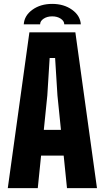

<svg xmlns="http://www.w3.org/2000/svg" viewBox="-20 -966 538 986"><path d="M20 0 131 -800H367L478 0H324L307 -167H191L174 0ZM205 -299H293L275 -476L263 -668H235L223 -476ZM102 -841Q105 -886 146.5 -916Q188 -946 248 -946Q308 -946 350 -916Q392 -886 395 -841H310Q310 -858 292 -870Q274 -882 248 -882Q222 -882 204 -870Q186 -858 186 -841Z"/></svg>

Font: Big Shoulders Display Black
Style: Regular
Weight: 900
Designer: Patric King
Foundry: XO Type Co
Version: Version 1.000; ttfautohint (v1.8.2)